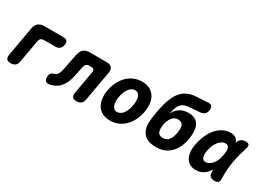

<svg xmlns="http://www.w3.org/2000/svg" viewBox="-11 -1458 3023 2195"><g transform="rotate(30 1500.0 -360.0)"><path d="M108 10Q70 10 55 -8.5Q40 -27 46 -65L114 -450Q123 -501 152 -525.5Q181 -550 232 -550H482Q517 -550 531.5 -532.5Q546 -515 540 -480Q533 -445 512.5 -427.5Q492 -410 457 -410H307Q282 -410 267.5 -398Q253 -386 248 -360L196 -65Q190 -27 168 -8.5Q146 10 108 10Z M711 -450Q722 -501 751 -525.5Q780 -550 831 -550H1051Q1102 -550 1122 -525.5Q1142 -501 1133 -450L1065 -65Q1059 -27 1037 -8.5Q1015 10 977 10Q939 10 924 -8.5Q909 -27 915 -65L968 -365Q973 -391 963 -403Q953 -415 927 -415H904Q878 -415 863.5 -402.5Q849 -390 844 -365L816 -230Q806 -181 789 -143Q772 -105 748.5 -77Q725 -49 694.5 -31Q664 -13 625 -4Q580 7 561 -15Q542 -37 550 -85Q554 -105 566 -116.5Q578 -128 604 -136Q618 -141 628 -148.5Q638 -156 645.5 -168Q653 -180 658 -195.5Q663 -211 667 -230Z M1418 10Q1356 10 1314 -13Q1272 -36 1248.5 -75.5Q1225 -115 1219 -166.5Q1213 -218 1223 -275Q1233 -332 1257.5 -383.5Q1282 -435 1319.5 -474.5Q1357 -514 1407 -537Q1457 -560 1519 -560Q1581 -560 1623 -537Q1665 -514 1688.5 -475Q1712 -436 1718 -384.5Q1724 -333 1713 -275Q1703 -218 1679 -166.5Q1655 -115 1617.5 -75.5Q1580 -36 1530 -13Q1480 10 1418 10ZM1440 -115Q1464 -115 1484.5 -128Q1505 -141 1520.5 -163Q1536 -185 1547 -214Q1558 -243 1563 -275Q1569 -308 1568.5 -337Q1568 -366 1560.5 -387.5Q1553 -409 1537 -422Q1521 -435 1497 -435Q1473 -435 1452.5 -422Q1432 -409 1416.5 -387Q1401 -365 1390 -336Q1379 -307 1373 -275Q1368 -243 1368.5 -214Q1369 -185 1377 -163Q1385 -141 1400.5 -128Q1416 -115 1440 -115Z M2264 -587 2127 -577Q2097 -575 2074 -567Q2051 -559 2033.5 -544.5Q2016 -530 2004.5 -509.5Q1993 -489 1986 -461L1968 -387Q1977 -415 1993.5 -438.5Q2010 -462 2034 -479.5Q2058 -497 2088 -506.5Q2118 -516 2154 -516Q2202 -516 2234.5 -501.5Q2267 -487 2286 -459Q2305 -431 2311 -391.5Q2317 -352 2313 -301Q2311 -278 2307 -255.5Q2303 -233 2297 -210Q2269 -109 2198.5 -48.5Q2128 12 2018 10Q1908 8 1859 -50Q1810 -108 1817 -210Q1822 -273 1833 -335.5Q1844 -398 1861 -461Q1879 -522 1902 -568.5Q1925 -615 1957.5 -647.5Q1990 -680 2032.5 -698Q2075 -716 2132 -720L2289 -730Q2325 -732 2339.5 -714Q2354 -696 2347 -660Q2341 -624 2320.5 -607Q2300 -590 2264 -587ZM2041 -120Q2084 -120 2108.5 -143.5Q2133 -167 2147 -210Q2154 -233 2158 -255.5Q2162 -278 2163 -301Q2165 -344 2148.5 -367.5Q2132 -391 2089 -391Q2068 -391 2051 -383.5Q2034 -376 2021 -362.5Q2008 -349 1998 -330.5Q1988 -312 1981 -291Q1973 -268 1970 -250.5Q1967 -233 1967 -210Q1967 -189 1970.5 -172Q1974 -155 1982.5 -143.5Q1991 -132 2005.5 -126Q2020 -120 2041 -120Z M2548 10Q2512 10 2480.5 -4Q2449 -18 2427.5 -48Q2406 -78 2398 -125Q2390 -172 2402 -238Q2414 -305 2439.5 -364Q2465 -423 2501.5 -466.5Q2538 -510 2585.5 -535Q2633 -560 2689 -560Q2736 -560 2761 -538Q2782 -519 2791 -489Q2792 -491 2793 -494Q2804 -527 2827.5 -543.5Q2851 -560 2886 -560Q2920 -560 2930 -544Q2940 -528 2929 -494Q2912 -441 2898 -389Q2884 -337 2874.5 -283.5Q2865 -230 2861 -173.5Q2857 -117 2859 -54Q2860 -20 2847 -5Q2834 10 2800 10Q2765 10 2744.5 -5.5Q2724 -21 2723 -54Q2722 -76 2722 -97Q2715 -84 2706 -72Q2677 -32 2638 -11Q2599 10 2548 10ZM2604 -125Q2623 -125 2643.5 -135Q2664 -145 2683 -165.5Q2702 -186 2718 -218Q2730 -243 2737 -277Q2738 -280 2739 -284L2743 -308Q2746 -330 2748 -348Q2749 -372 2744.5 -389Q2740 -406 2729 -415.5Q2718 -425 2699 -425Q2671 -425 2647 -410Q2623 -395 2604.5 -370Q2586 -345 2572.5 -312Q2559 -279 2553 -242Q2544 -191 2555.5 -158Q2567 -125 2604 -125Z"/></g></svg>

Font: Maple Mono NL ExtraBold
Style: Italic
Weight: 800
Italic angle: -10°
Monospace: yes
Designer: subframe7536
Version: Version 7.000